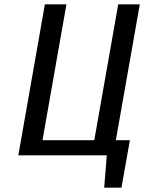

<svg xmlns="http://www.w3.org/2000/svg" viewBox="-20 -720 675 890"><path d="M463 150 475 0H65L188 -700H288L177 -70H417L528 -700H628L517 -70H582L543 150Z"/></svg>

Font: Scada
Style: Italic
Weight: 400
Italic angle: -10°
Designer: Jovanny Lemonad
Foundry: Jovanny Lemonad
Version: Version 4.100;PS 004.100;hotconv 1.0.88;makeotf.lib2.5.64775